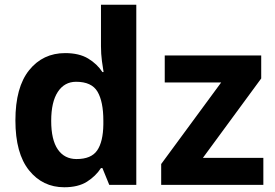

<svg xmlns="http://www.w3.org/2000/svg" viewBox="-20 -780 1161 810"><path d="M251 10Q160 10 102.5 -61.5Q45 -133 45 -272Q45 -412 103 -484Q161 -556 255 -556Q314 -556 352 -533Q390 -510 412 -476H417Q414 -492 410 -522.5Q406 -553 406 -585V-760H555V0H441L412 -71H406Q384 -37 347 -13.5Q310 10 251 10ZM303 -109Q365 -109 390 -145.5Q415 -182 416 -255V-271Q416 -351 391.5 -393Q367 -435 301 -435Q252 -435 224 -392.5Q196 -350 196 -270Q196 -190 224 -149.5Q252 -109 303 -109ZM1091 0H660V-88L913 -432H675V-546H1082V-449L836 -114H1091Z"/></svg>

Font: RS Noto Sans
Style: Bold
Weight: 700
Designer: Monotype Design Team
Foundry: Monotype Imaging Inc.
Version: Version 3.10